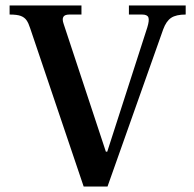

<svg xmlns="http://www.w3.org/2000/svg" viewBox="-20 -680 706 700"><path d="M285 0 90 -577Q84 -596 76.5 -606.5Q69 -617 55.5 -622Q42 -627 15 -627V-660H277V-627H233Q216 -627 211 -618.5Q206 -610 212 -593L366 -127H371L517 -580Q525 -606 521 -616.5Q517 -627 498 -627H450V-660H657V-627Q622 -627 604 -615Q586 -603 575 -573L372 0Z"/></svg>

Font: Frank Ruhl Libre Medium
Style: Regular
Weight: 500
Designer: Yanek Iontef
Foundry: Fontef
Version: Version 6.004